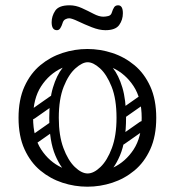

<svg xmlns="http://www.w3.org/2000/svg" viewBox="-20 -695 660 725"><path d="M310 10Q262 10 216 -5Q170 -20 132.5 -51Q95 -82 72.5 -131.5Q50 -181 50 -250Q50 -319 72.5 -368.5Q95 -418 132.5 -449Q170 -480 216 -495Q262 -510 310 -510Q358 -510 404 -495Q450 -480 487.5 -449Q525 -418 547.5 -368.5Q570 -319 570 -250Q570 -181 547.5 -131.5Q525 -82 487.5 -51Q450 -20 404 -5Q358 10 310 10ZM310 -40Q360 -40 407 -62Q454 -84 484.5 -130.5Q515 -177 515 -250Q515 -323 484.5 -369.5Q454 -416 407 -438Q360 -460 310 -460Q261 -460 213.5 -438Q166 -416 135.5 -369.5Q105 -323 105 -250Q105 -177 135.5 -130.5Q166 -84 213.5 -62Q261 -40 310 -40ZM311 -4Q280 -4 246 -29Q212 -54 189 -108Q166 -162 166 -250Q166 -318 180 -364.5Q194 -411 216 -438.5Q238 -466 263.5 -478Q289 -490 311 -490V-460Q291 -460 265 -437Q239 -414 220.5 -367.5Q202 -321 202 -250Q202 -183 219.5 -136Q237 -89 262.5 -64.5Q288 -40 311 -40ZM311 -4V-40Q334 -40 359.5 -64.5Q385 -89 402.5 -136Q420 -183 420 -250Q420 -321 401.5 -367.5Q383 -414 357.5 -437Q332 -460 311 -460V-490Q334 -490 359 -478Q384 -466 406 -438.5Q428 -411 442 -364.5Q456 -318 456 -250Q456 -162 433 -108Q410 -54 376.5 -29Q343 -4 311 -4ZM113 -249Q98 -238 89 -252Q85 -257 84.5 -264Q84 -271 92 -277L169 -331Q184 -341 194 -327Q198 -321 197.5 -314.5Q197 -308 190 -303ZM115 -152Q100 -141 91 -155Q87 -160 86.5 -167Q86 -174 94 -180L171 -234Q186 -244 196 -230Q200 -224 199.5 -217.5Q199 -211 192 -206ZM449 -249Q434 -238 425 -252Q421 -257 420.5 -264Q420 -271 428 -277L505 -331Q520 -341 530 -327Q534 -321 533.5 -314.5Q533 -308 526 -303ZM451 -152Q436 -141 427 -155Q423 -160 422.5 -167Q422 -174 430 -180L507 -234Q522 -244 532 -230Q536 -224 535.5 -217.5Q535 -211 528 -206ZM195 -581Q175 -581 175 -611Q175 -634 188.5 -654.5Q202 -675 243 -675Q266 -675 289 -664.5Q312 -654 333 -643Q354 -632 370 -632Q379 -632 389 -634.5Q399 -637 402 -647Q406 -660 411 -667.5Q416 -675 426 -675Q444 -675 444 -645Q444 -620 430 -600.5Q416 -581 378 -581Q355 -581 327 -592Q299 -603 275 -614.5Q251 -626 241 -626Q234 -626 226.5 -622Q219 -618 216 -607Q213 -597 208 -589Q203 -581 195 -581Z"/></svg>

Font: Agu Display Uzo
Style: Regular
Weight: 400
Designer: Oluwaseun Badejo
Version: Version 1.103